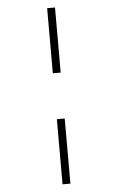

<svg xmlns="http://www.w3.org/2000/svg" viewBox="-65 -805 670 1096"><g transform="rotate(-5 270.5 -257.5)"><path d="M248 -762.2H293V-389.2H248ZM248 -126H293V247.1H248Z"/></g></svg>

Font: Zoram GWeb Light
Style: Regular
Weight: 300
Foundry: Ascender Corporation
Version: Version 1.000